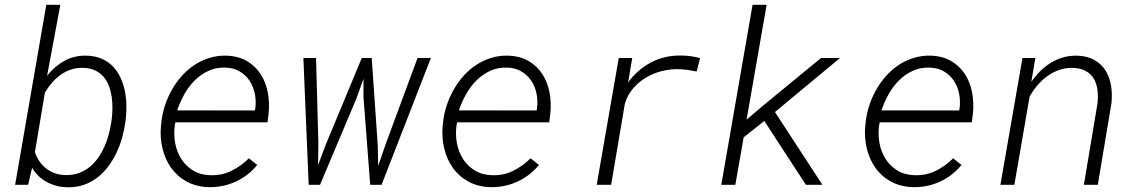

<svg xmlns="http://www.w3.org/2000/svg" viewBox="-20 -770 4735 800"><path d="M502.4 -261.7Q498 -229.5 488.8 -196.3Q479.5 -163.1 464.8 -132.6Q450.2 -102.1 430.4 -75.7Q410.6 -49.3 385.3 -29.8Q359.9 -10.3 328.4 0.5Q296.9 11.2 259.8 10.3Q214.4 9.3 175.8 -11.2Q137.2 -31.7 113.8 -70.8L97.2 0H43L172.9 -750H231.4L176.3 -454.6Q207.5 -494.1 248.8 -516.8Q290 -539.6 341.3 -538.1Q377 -537.1 404.1 -525.1Q431.2 -513.2 450.2 -493.4Q469.2 -473.6 481.4 -447.8Q493.7 -421.9 499.8 -392.6Q505.9 -363.3 506.6 -332.3Q507.3 -301.3 503.9 -272ZM445.3 -272Q448.2 -294.4 448.5 -319.1Q448.7 -343.8 445.3 -367.2Q441.9 -390.6 433.8 -412.1Q425.8 -433.6 411.6 -450Q397.5 -466.3 377 -476.3Q356.4 -486.3 327.6 -487.3Q300.3 -488.3 276.6 -480.5Q252.9 -472.7 232.9 -458.5Q212.9 -444.3 196.3 -425Q179.7 -405.8 167 -383.8L125.5 -136.2Q139.6 -93.3 172.9 -67.6Q206.1 -42 252 -40.5Q282.2 -39.6 307.4 -48.6Q332.5 -57.6 352.5 -73.5Q372.6 -89.4 387.9 -111.1Q403.3 -132.8 414.6 -157.7Q425.8 -182.6 432.9 -209.2Q439.9 -235.8 443.8 -261.7Z M850.1 9.8Q796.9 8.3 757.3 -13.7Q717.8 -35.6 692.6 -71.3Q667.5 -106.9 656.7 -152.8Q646 -198.7 650.9 -247.6L653.3 -269Q657.7 -302.7 669.2 -335.9Q680.7 -369.1 698.2 -399.4Q715.8 -429.7 739.3 -455.6Q762.7 -481.4 791.3 -500Q819.8 -518.6 853 -528.8Q886.2 -539.1 922.9 -538.1Q973.1 -536.6 1008.8 -515.6Q1044.4 -494.6 1066.2 -460.9Q1087.9 -427.2 1095.9 -384.3Q1104 -341.3 1099.1 -295.9L1094.7 -260.3H710.9L708.5 -248.5Q703.1 -211.4 709.7 -174.8Q716.3 -138.2 734.9 -108.6Q753.4 -79.1 783.4 -60.3Q813.5 -41.5 854.5 -40Q902.8 -38.1 943.1 -57.6Q983.4 -77.1 1017.1 -110.4L1051.8 -82.5Q1013.7 -36.6 961.4 -12.9Q909.2 10.7 850.1 9.8ZM919.9 -488.3Q880.4 -489.7 848.1 -474.6Q815.9 -459.5 790.8 -434.3Q765.6 -409.2 747.6 -376.5Q729.5 -343.8 718.3 -310.1L1042 -309.6L1043.5 -316.9Q1047.9 -348.1 1042 -378.4Q1036.1 -408.7 1020.3 -432.9Q1004.4 -457 979 -472.2Q953.6 -487.3 919.9 -488.3Z M1306.6 -172.4 1305.2 -82 1337.9 -168.5 1487.3 -528.3H1528.8L1553.7 -168.5L1555.7 -78.6L1588.4 -173.3L1719.7 -528.3H1775.4L1569.8 0H1522.5L1494.6 -363.8V-441.9L1464.8 -358.9L1313.5 0H1266.1L1244.1 -528.3H1296.9Z M2023.9 9.8Q1970.7 8.3 1931.2 -13.7Q1891.6 -35.6 1866.5 -71.3Q1841.3 -106.9 1830.6 -152.8Q1819.8 -198.7 1824.7 -247.6L1827.1 -269Q1831.5 -302.7 1843 -335.9Q1854.5 -369.1 1872.1 -399.4Q1889.6 -429.7 1913.1 -455.6Q1936.5 -481.4 1965.1 -500Q1993.7 -518.6 2026.9 -528.8Q2060.1 -539.1 2096.7 -538.1Q2147 -536.6 2182.6 -515.6Q2218.3 -494.6 2240 -460.9Q2261.7 -427.2 2269.8 -384.3Q2277.8 -341.3 2272.9 -295.9L2268.6 -260.3H1884.8L1882.3 -248.5Q1877 -211.4 1883.5 -174.8Q1890.1 -138.2 1908.7 -108.6Q1927.2 -79.1 1957.3 -60.3Q1987.3 -41.5 2028.3 -40Q2076.7 -38.1 2116.9 -57.6Q2157.2 -77.1 2190.9 -110.4L2225.6 -82.5Q2187.5 -36.6 2135.3 -12.9Q2083 10.7 2023.9 9.8ZM2093.8 -488.3Q2054.2 -489.7 2022 -474.6Q1989.7 -459.5 1964.6 -434.3Q1939.5 -409.2 1921.4 -376.5Q1903.3 -343.8 1892.1 -310.1L2215.8 -309.6L2217.3 -316.9Q2221.7 -348.1 2215.8 -378.4Q2210 -408.7 2194.1 -432.9Q2178.2 -457 2152.8 -472.2Q2127.4 -487.3 2093.8 -488.3Z M2816.9 -538.6Q2858.4 -538.6 2897 -527.8L2882.8 -472.2Q2863.3 -476.1 2843.8 -478.8Q2824.2 -481.4 2804.2 -481.9Q2769.5 -482.4 2734.6 -473.1Q2699.7 -463.9 2669.7 -445.6Q2639.6 -427.2 2616.7 -400.1Q2593.8 -373 2583.5 -337.4L2526.4 0H2466.3L2558.1 -528.3H2614.3L2599.1 -437.5L2596.2 -425.8Q2636.2 -480 2692.4 -509.8Q2748.5 -539.6 2816.9 -538.6Z M3164.6 -266.1 3078.6 -197.8 3043.9 0H2985.4L3115.7 -750H3174.3L3090.8 -271.5L3159.7 -330.1L3400.9 -528.3H3480L3209 -303.2L3406.7 0H3337.9Z M3784.7 9.8Q3731.4 8.3 3691.9 -13.7Q3652.3 -35.6 3627.2 -71.3Q3602.1 -106.9 3591.3 -152.8Q3580.6 -198.7 3585.4 -247.6L3587.9 -269Q3592.3 -302.7 3603.8 -335.9Q3615.2 -369.1 3632.8 -399.4Q3650.4 -429.7 3673.8 -455.6Q3697.3 -481.4 3725.8 -500Q3754.4 -518.6 3787.6 -528.8Q3820.8 -539.1 3857.4 -538.1Q3907.7 -536.6 3943.4 -515.6Q3979 -494.6 4000.7 -460.9Q4022.5 -427.2 4030.5 -384.3Q4038.6 -341.3 4033.7 -295.9L4029.3 -260.3H3645.5L3643.1 -248.5Q3637.7 -211.4 3644.3 -174.8Q3650.9 -138.2 3669.4 -108.6Q3688 -79.1 3718 -60.3Q3748 -41.5 3789.1 -40Q3837.4 -38.1 3877.7 -57.6Q3918 -77.1 3951.7 -110.4L3986.3 -82.5Q3948.2 -36.6 3896 -12.9Q3843.8 10.7 3784.7 9.8ZM3854.5 -488.3Q3814.9 -489.7 3782.7 -474.6Q3750.5 -459.5 3725.3 -434.3Q3700.2 -409.2 3682.1 -376.5Q3664.1 -343.8 3652.8 -310.1L3976.6 -309.6L3978 -316.9Q3982.4 -348.1 3976.6 -378.4Q3970.7 -408.7 3954.8 -432.9Q3939 -457 3913.6 -472.2Q3888.2 -487.3 3854.5 -488.3Z M4293.9 -528.3 4277.3 -429.2Q4293.9 -453.1 4314.2 -473.4Q4334.5 -493.7 4358.4 -508.3Q4382.3 -522.9 4409.4 -530.8Q4436.5 -538.6 4466.8 -538.1Q4509.8 -537.1 4539.6 -520.3Q4569.3 -503.4 4586.4 -476.1Q4603.5 -448.7 4609.4 -413.1Q4615.2 -377.4 4610.8 -338.4L4554.2 0H4496.1L4552.7 -337.9Q4556.2 -367.2 4553 -393.8Q4549.8 -420.4 4538.1 -440.9Q4526.4 -461.4 4504.6 -473.9Q4482.9 -486.3 4449.7 -487.3Q4419.4 -487.8 4392.8 -478.3Q4366.2 -468.8 4343.5 -452.4Q4320.8 -436 4302.2 -414.1Q4283.7 -392.1 4270 -367.2L4206.5 0H4148.4L4240.2 -528.3Z"/></svg>

Font: Roboto Mono Light
Style: Italic
Weight: 300
Designer: Google
Version: Version 2.000985; 2015; ttfautohint (v1.3)